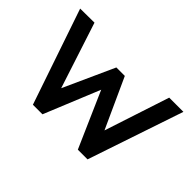

<svg xmlns="http://www.w3.org/2000/svg" viewBox="-97 -760 994 994"><g transform="rotate(45 400.0 -263.0)"><path d="M201 0 22 -525 126 -526 244 -164 370 -442H432L557 -168L674 -525H778L601 0H530L396 -305L271 0Z"/></g></svg>

Font: Readex Pro
Style: Regular
Weight: 400
Designer: Bonnie Shaver-Troup, Thomas Jockin
Foundry: Lexend
Version: Version 1.204; ttfautohint (v1.8.4.7-5d5b)